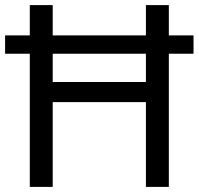

<svg xmlns="http://www.w3.org/2000/svg" viewBox="-20 -734 781 754"><path d="M97 0V-523H0V-595H97V-714H187V-595H553V-714H643V-595H740V-523H643V0H553V-333H187V0ZM187 -412H553V-523H187Z"/></svg>

Font: Noto Sans Hanifi Rohingya
Style: Regular
Weight: 400
Designer: Monotype Design Team and DaltonMaag
Foundry: Google LLC
Version: Version 2.101